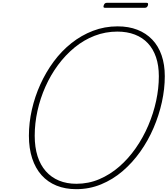

<svg xmlns="http://www.w3.org/2000/svg" viewBox="-20 -1316 1183 1355"><path d="M518 19Q441 19 379 -6Q317 -31 273.5 -79.5Q230 -128 207 -198.5Q184 -269 184 -358Q184 -450 205 -542.5Q226 -635 265 -721Q304 -807 359 -881.5Q414 -956 484 -1011.5Q554 -1067 636 -1098.5Q718 -1130 810 -1130Q888 -1130 949.5 -1106Q1011 -1082 1054.5 -1036.5Q1098 -991 1120.5 -925.5Q1143 -860 1143 -778Q1143 -689 1122.5 -595.5Q1102 -502 1063.5 -412.5Q1025 -323 969.5 -245Q914 -167 845 -108Q776 -49 693.5 -15Q611 19 518 19ZM519 -19Q605 -19 681 -51.5Q757 -84 821.5 -140Q886 -196 938 -270.5Q990 -345 1026.5 -430.5Q1063 -516 1082 -604.5Q1101 -693 1101 -778Q1101 -854 1081 -912.5Q1061 -971 1023.5 -1011Q986 -1051 931.5 -1072Q877 -1093 808 -1093Q724 -1093 647.5 -1063.5Q571 -1034 506 -980.5Q441 -927 389 -856.5Q337 -786 300.5 -704Q264 -622 244.5 -534Q225 -446 225 -358Q225 -277 245 -214Q265 -151 303.5 -107.5Q342 -64 396.5 -41.5Q451 -19 519 -19ZM721 -1261Q713 -1261 711 -1265Q709 -1269 712 -1278Q715 -1287 720 -1291.5Q725 -1296 733 -1296H1015Q1023 -1296 1024.5 -1291.5Q1026 -1287 1024 -1278Q1021 -1270 1016 -1265.5Q1011 -1261 1002 -1261Z"/></svg>

Font: Playwrite CU Thin
Style: Regular
Weight: 250
Designer: Veronika Burian, José Scaglione
Foundry: TypeTogether
Version: Version 1.002